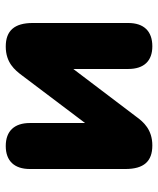

<svg xmlns="http://www.w3.org/2000/svg" viewBox="39 -580 550 668"><g transform="rotate(90 314.0 -246.0)"><path d="M142 9C198 9 224 -23 242 -47L408 -267V-75C408 -21 436 9 488 9C540 9 568 -21 568 -75V-407C568 -472 541 -501 486 -501C431 -501 404 -470 386 -445L220 -226V-417C220 -472 192 -501 141 -501C89 -501 60 -472 60 -417V-85C60 -21 87 9 142 9Z"/></g></svg>

Font: Nunito Black
Style: Regular
Weight: 900
Designer: Vernon Adams
Foundry: Vernon Adams
Version: Version 3.602